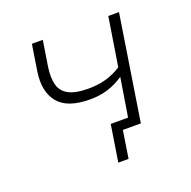

<svg xmlns="http://www.w3.org/2000/svg" viewBox="-113 -603 837 843"><g transform="rotate(-20 305.0 -182.0)"><path d="M348 128H300L327 -43H430L423 0H368ZM401 0 437 -223Q402 -199 363.5 -187Q325 -175 280 -175Q173 -175 131 -227.5Q89 -280 103 -370L122 -492H173L154 -372Q147 -323 156 -289.5Q165 -256 197 -239Q229 -222 287 -222Q333 -222 369.5 -232Q406 -242 443 -265L479 -492H529L452 0Z"/></g></svg>

Font: Nunito Sans 7pt ExtraLight
Style: Italic
Weight: 250
Italic angle: -9°
Designer: Vernon Adams
Foundry: Vernon Adams
Version: Version 3.101;gftools[0.9.27]